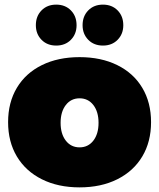

<svg xmlns="http://www.w3.org/2000/svg" viewBox="-20 -802 688 830"><path d="M633 -274Q633 -189 595 -125.5Q557 -62 487 -27Q417 8 324 8Q231 8 161 -27Q91 -62 53 -125.5Q15 -189 15 -274Q15 -359 53 -422.5Q91 -486 161 -520.5Q231 -555 324 -555Q417 -555 487 -520.5Q557 -486 595 -422.5Q633 -359 633 -274ZM242 -271Q242 -223 264.5 -194Q287 -165 324 -165Q361 -165 383.5 -194Q406 -223 406 -271Q406 -319 383.5 -348Q361 -377 324 -377Q287 -377 264.5 -348Q242 -319 242 -271ZM311 -693Q311 -655 286.5 -630Q262 -605 223 -605Q184 -605 159.5 -630Q135 -655 135 -693Q135 -732 159.5 -757Q184 -782 223 -782Q262 -782 286.5 -757Q311 -732 311 -693ZM513 -693Q513 -655 488.5 -630Q464 -605 425 -605Q386 -605 361.5 -630Q337 -655 337 -693Q337 -732 361.5 -757Q386 -782 425 -782Q464 -782 488.5 -757Q513 -732 513 -693Z"/></svg>

Font: Gontserrat Black
Style: Regular
Weight: 900
Designer: Julieta Ulanovsky
Foundry: Julieta Ulanovsky
Version: Version 6.001